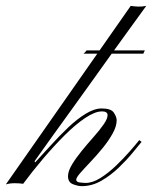

<svg xmlns="http://www.w3.org/2000/svg" viewBox="-124 -635 519 655"><path d="M322 -615Q334 -613 347.5 -612.5Q361 -612 375 -615Q374 -614 358 -591.5Q342 -569 314.5 -531.5Q287 -494 253.5 -447Q220 -400 184.5 -350.5Q149 -301 115.5 -254.5Q82 -208 54.5 -170Q27 -132 11 -109Q-5 -86 -6 -85L-4 -81Q21 -108 50 -140Q79 -172 109 -200.5Q139 -229 168.5 -247Q198 -265 223 -265Q255 -265 264.5 -250.5Q274 -236 274 -225Q274 -204 260 -179Q246 -154 225.5 -129Q205 -104 184.5 -82.5Q164 -61 150 -45Q136 -29 136 -22Q136 -14 148.5 -12.5Q161 -11 169 -11Q192 -11 219 -28Q246 -45 272 -70Q298 -95 319 -119Q340 -143 351 -157L359 -151Q349 -139 329 -114.5Q309 -90 281.5 -63.5Q254 -37 222 -18.5Q190 0 155 0Q142 0 125 -6.5Q108 -13 108 -34Q108 -51 121.5 -73.5Q135 -96 155 -120.5Q175 -145 195.5 -168Q216 -191 229.5 -210.5Q243 -230 243 -242Q243 -255 224 -255Q200 -255 166.5 -232.5Q133 -210 96 -173Q59 -136 22.5 -93Q-14 -50 -45 -8Q-58 -10 -74 -10Q-90 -10 -104 -6ZM161 -452Q165 -455 167 -457.5Q169 -460 171 -463H370Q369 -461 368 -458.5Q367 -456 365 -452Z"/></svg>

Font: Kapakana
Style: Regular
Weight: 400
Designer: Kousuke Nagai
Version: Version 1.002